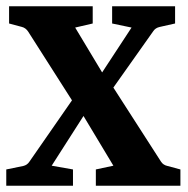

<svg xmlns="http://www.w3.org/2000/svg" viewBox="-24 -593 599 613"><path d="M282 0V-52L338 -64L225 -252H219L66 -492Q58 -504 46 -507L5 -518V-573H272V-518L216 -505L320 -332H326L490 -77Q497 -66 511 -63L552 -52V0ZM-4 0V-52L50 -63Q63 -66 70 -77L238 -319H274L396 -505L334 -518V-573H535V-518L486 -507Q472 -504 465 -493L303 -264H269L141 -64L209 -52V0Z"/></svg>

Font: Yrsa
Style: Regular
Weight: 400
Designer: Anna Giedrys (Yrsa+Rasa design), David Brezina (Yrsa art-direction, Rasa art-direction, design)
Foundry: Rosetta Type Foundry
Version: Version 2.004